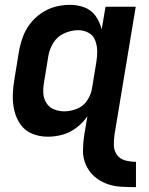

<svg xmlns="http://www.w3.org/2000/svg" viewBox="-20 -558 616 795"><path d="M543 217V112Q521 112 499.5 106.5Q478 101 465 84Q452 67 451.5 44.5Q451 22 454 0L542 -530H417L401 -436Q394 -466 376.5 -491Q359 -516 330.5 -527Q302 -538 269 -538Q239 -538 208.5 -530Q178 -522 150.5 -503Q123 -484 103.5 -458Q84 -432 73.5 -402Q63 -372 58 -342L40 -232Q34 -198 33 -164.5Q32 -131 39.5 -99.5Q47 -68 65.5 -42Q84 -16 114 -4Q144 8 178 8Q209 8 239.5 -0.5Q270 -9 297 -29.5Q324 -50 342 -77L329 0Q324 32 323.5 63.5Q323 95 335 123Q347 151 369 171Q391 191 419.5 202Q448 213 479.5 215Q511 217 543 217ZM246 -97Q224 -97 204 -105Q184 -113 172.5 -131Q161 -149 159.5 -170.5Q158 -192 162 -215L180 -325Q184 -353 200.5 -380Q217 -407 246 -420Q275 -433 304 -433Q327 -433 346.5 -422.5Q366 -412 374 -391Q382 -370 382.5 -347.5Q383 -325 379 -302L361 -192Q357 -166 341 -142Q325 -118 298.5 -107.5Q272 -97 246 -97Z"/></svg>

Font: Iosevka Sparkle Oblique
Style: Bold
Weight: 700
Italic angle: -9°
Designer: Belleve Invis
Foundry: Belleve Invis
Version: Version 4.5.0; ttfautohint (v1.8.3)